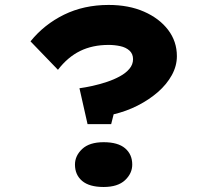

<svg xmlns="http://www.w3.org/2000/svg" viewBox="-20 -735 830 766"><path d="M329.3 -239.7 297 -382.9Q320.6 -386.1 349.3 -392.4Q378 -398.8 406.1 -408.1Q434.2 -417.4 458 -430.4Q481.9 -443.3 496.3 -460.5Q510.8 -477.7 510.8 -499Q510.8 -520.2 496.5 -533.2Q482.2 -546.1 459.5 -551Q436.8 -555.8 413.2 -555.8Q349.1 -555.8 299.7 -531.6Q250.3 -507.4 211.2 -456.5L101.7 -570Q156 -637.4 235.4 -676.4Q314.8 -715.3 413.2 -715.3Q493.6 -715.3 554.7 -688.5Q615.8 -661.6 650.8 -615.7Q685.7 -569.7 685.7 -511Q685.7 -472 665.5 -435.2Q645.2 -398.4 609.9 -367.6Q574.5 -336.9 529.3 -313.9Q484 -290.9 433.4 -279L423.5 -239.7ZM279.1 -78.4Q279.1 -113.7 308 -140.7Q336.9 -167.7 393.4 -167.7Q450.4 -167.7 479 -143.5Q507.6 -119.2 507.6 -78.4Q507.6 -43 478.7 -16Q449.8 11 393.4 11Q336.3 11 307.7 -13.2Q279.1 -37.5 279.1 -78.4Z"/></svg>

Font: Lexend Tera
Style: Regular
Weight: 400
Designer: Bonnie Shaver-Troup, Thomas Jockin
Foundry: Lexend
Version: Version 1.007